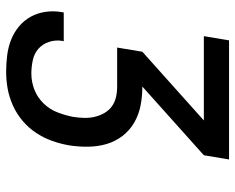

<svg xmlns="http://www.w3.org/2000/svg" viewBox="-92 -468 783 640"><g transform="rotate(90 300.0 -148.5)"><path d="M219 223Q192 223 164.5 219.5Q137 216 113 206.5Q89 197 69 180.5Q49 164 36.5 141.5Q24 119 20 92Q16 65 21 37L22 31H118L117 35Q113 58 120 79.5Q127 101 142.5 115Q158 129 180.5 134Q203 139 226 139Q253 139 279 129Q305 119 325 98.5Q345 78 355 52Q365 26 370 0Q373 -18 373.5 -36.5Q374 -55 370 -72Q366 -89 357.5 -104Q349 -119 335.5 -129Q322 -139 305 -143Q288 -147 269 -147H139L153 -231L382 -436H101L115 -520H512L498 -436L269 -231Q302 -231 332.5 -225Q363 -219 389 -204Q415 -189 433.5 -165Q452 -141 460.5 -112Q469 -83 469.5 -51Q470 -19 465 13Q460 42 450 70Q440 98 423.5 123Q407 148 383.5 168Q360 188 332 200.5Q304 213 276 218Q248 223 219 223Z"/></g></svg>

Font: Iosevka Aile Medium Oblique
Style: Regular
Weight: 500
Italic angle: -9°
Designer: Belleve Invis
Foundry: Belleve Invis
Version: Version 31.1.0; ttfautohint (v1.8.4)